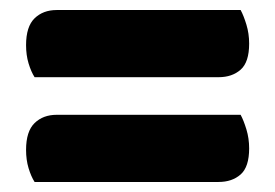

<svg xmlns="http://www.w3.org/2000/svg" viewBox="-20 -487 549 383"><path d="M49 -333Q42 -344 37 -360.5Q32 -377 32 -397Q32 -434 49 -450.5Q66 -467 93 -467H460Q466 -456 471.5 -438Q477 -420 477 -400Q477 -363 460 -348Q443 -333 416 -333ZM49 -124Q42 -135 37 -151.5Q32 -168 32 -188Q32 -225 49 -241.5Q66 -258 93 -258H460Q466 -247 471.5 -229Q477 -211 477 -191Q477 -154 460 -139Q443 -124 416 -124Z"/></svg>

Font: Baloo Paaji 2 ExtraBold
Style: Regular
Weight: 800
Designer: Shuchita Grover, Noopur Datye and Ek Type
Foundry: Ek Type
Version: Version 1.640;hotconv 1.0.111;makeotfexe 2.5.65597; ttfautoh